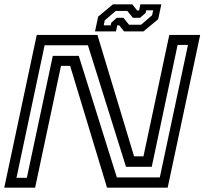

<svg xmlns="http://www.w3.org/2000/svg" viewBox="-24 -860 938 880"><path d="M-4.5 0 144.5 -700H422.5L590.5 -143.5H633.5L752 -700H893.5L744.5 0H466.5L297.5 -558H255.5L137 0ZM51.5 -45H99L218 -604H337L511.5 -47H708.5L837.5 -654H790L671.5 -95.5H553.5L379 -652.5H180.5ZM411.5 -716 426 -784 493.5 -840H582.5L604.5 -812H613.5L619.5 -840H715.5L701 -772L633.5 -716H544.5L522.5 -744H513.5L507.5 -716ZM451.5 -744H483.5L486 -756L511 -778.5H541.5L567.5 -746.5H622.5L673 -790L678 -812.5H646L643.5 -800.5L618 -778.5H585L559.5 -810H506.5L456 -766.5Z"/></svg>

Font: Tourney Expanded Medium
Style: Italic
Weight: 500
Width: 7
Italic angle: -12°
Designer: Tyler Finck
Foundry: Etcetera Type Co
Version: Version 1.010; ttfautohint (v1.8.3)